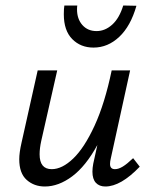

<svg xmlns="http://www.w3.org/2000/svg" viewBox="-20 -672 552 698"><path d="M488 -66Q419 6 363 6Q341 6 328.5 -7.5Q316 -21 316 -48Q316 -61 319 -77L334 -145Q292 -68 242.5 -31Q193 6 143 6Q104 6 77 -18Q50 -42 50 -93Q50 -117 58 -152L117 -416H188L130 -160Q124 -133 124 -111Q124 -57 168 -57Q206 -57 246.5 -96Q287 -135 324 -215.5Q361 -296 386 -416H453L383 -97Q380 -85 380 -76Q380 -57 398 -57Q411 -57 426.5 -66.5Q442 -76 464 -97ZM212 -620Q212 -641 214 -652H261Q260 -647 260 -638Q260 -603 279.5 -581Q299 -559 331 -559Q362 -559 388 -582.5Q414 -606 428 -652L476 -651Q455 -577 413.5 -538Q372 -499 320 -499Q273 -499 242.5 -530Q212 -561 212 -620Z"/></svg>

Font: Ysabeau Medium
Style: Italic
Weight: 500
Italic angle: -12°
Designer: Christian Thalmann (Catharsis Fonts)
Version: Version 0.003